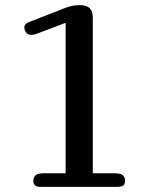

<svg xmlns="http://www.w3.org/2000/svg" viewBox="-20 -729 570 749"><path d="M101 -593Q89 -593 82 -602Q75 -611 75 -622Q75 -637 96 -644L237 -699Q264 -709 291 -709Q318 -709 330 -697Q342 -685 342 -659V-53H428Q451 -53 459.5 -45Q468 -37 468 -24Q468 -13 462 -6.5Q456 0 438 0H140Q122 0 116 -6.5Q110 -13 110 -24Q110 -37 118.5 -45Q127 -53 150 -53H236V-640L125 -598Q113 -593 101 -593Z"/></svg>

Font: Marmelad for Arash.Academy
Style: Regular
Weight: 400
Designer: Manvel Shmavonyan
Foundry: Cyreal
Version: Version 1.110;Glyphs 3.2 (3202)